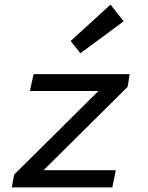

<svg xmlns="http://www.w3.org/2000/svg" viewBox="-20 -809 640 829"><path d="M31 0 41 -55 405 -416H109L125 -489H540L531 -434L168 -74H480L465 0ZM327 -579 285 -632 457 -789 514 -717Z"/></svg>

Font: Source Code Pro Medium
Style: Italic
Weight: 500
Italic angle: -11°
Monospace: yes
Designer: Paul D. Hunt, Teo Tuominen
Foundry: Adobe Systems Incorporated
Version: Version 1.050;PS 1.000;hotconv 16.6.51;makeotf.lib2.5.65220